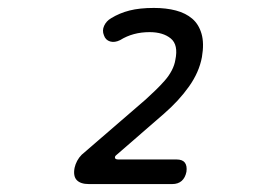

<svg xmlns="http://www.w3.org/2000/svg" viewBox="-20 -904 640 484"><path d="M204 -440Q183 -440 173.5 -450Q164 -460 168 -481Q170 -490 174.5 -498.5Q179 -507 186 -514L347 -653Q359 -664 371.5 -676Q384 -688 395 -700.5Q406 -713 413 -726.5Q420 -740 422 -753Q430 -791 410.5 -807Q391 -823 357 -823Q336 -823 317.5 -818Q299 -813 283 -803Q269 -796 257.5 -799.5Q246 -803 242 -815Q237 -827 242.5 -839Q248 -851 260 -858Q281 -871 306.5 -877.5Q332 -884 368 -884Q399 -884 423.5 -877.5Q448 -871 464.5 -857Q481 -843 488 -819Q495 -795 489 -760Q482 -722 456.5 -686Q431 -650 393 -617L272 -512Q269 -509 270 -505.5Q271 -502 279 -502H425Q440 -502 446 -494Q452 -486 450 -471Q447 -456 438 -448Q429 -440 414 -440Z"/></svg>

Font: Maple Mono Light
Style: Italic
Weight: 300
Italic angle: -10°
Monospace: yes
Designer: subframe7536
Version: Version 7.000